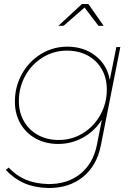

<svg xmlns="http://www.w3.org/2000/svg" viewBox="-20 -754 669 967"><path d="M9 102 24 90Q62 131 110 151Q158 171 222 173Q319 174 384 122Q449 70 468 -24L493 -151Q456 -93 398 -61Q340 -29 273 -29Q210 -29 160.5 -56Q111 -83 83 -131.5Q55 -180 55 -242Q55 -318 90.5 -381.5Q126 -445 186.5 -482Q247 -519 319 -519Q402 -519 460.5 -473.5Q519 -428 533 -352L566 -517H586L488 -22Q468 80 398 137Q328 194 222 193Q154 191 103 169Q52 147 9 102ZM518 -303Q518 -361 492.5 -405.5Q467 -450 421.5 -474.5Q376 -499 317 -499Q251 -499 195.5 -465Q140 -431 107.5 -372.5Q75 -314 75 -245Q75 -188 100.5 -143.5Q126 -99 171.5 -74Q217 -49 276 -49Q342 -49 397.5 -83Q453 -117 485.5 -175.5Q518 -234 518 -303ZM502 -624H476L406 -716L300 -624H274L393 -734H425Z"/></svg>

Font: Gontserrat Thin
Style: Italic
Weight: 250
Italic angle: -11.3°
Designer: Julieta Ulanovsky
Foundry: Julieta Ulanovsky
Version: Version 6.001